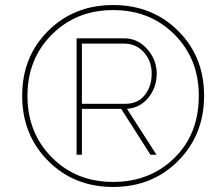

<svg xmlns="http://www.w3.org/2000/svg" viewBox="-20 -735 876 762"><path d="M171 -96.5Q68 -200 68 -355Q68 -510 171 -612.5Q274 -715 429 -715Q584 -715 687 -612.5Q790 -510 790 -355Q790 -200 687 -96.5Q584 7 429 7Q274 7 171 -96.5ZM769 -355Q769 -501 672.5 -598Q576 -695 429 -695Q283 -695 186 -598Q89 -501 89 -355Q89 -208 185.5 -110.5Q282 -13 429 -13Q575 -13 672 -108Q769 -203 769 -355ZM284 -583H472Q527 -583 564.5 -540Q602 -497 602 -443Q602 -388 569 -347.5Q536 -307 484 -303L601 -121H577L461 -303H305V-121H284ZM477 -323Q527 -323 554.5 -357.5Q582 -392 582 -443Q582 -493 551 -527.5Q520 -562 472 -562H305V-323Z"/></svg>

Font: Raleway-v4020 Thin
Style: Italic
Weight: 250
Italic angle: -12°
Designer: Matt McInerney, Pablo Impallari, Rodrigo Fuenzalida
Foundry: Matt McInerney, Pablo Impallari, Rodrigo Fuenzalida
Version: Version 4.020;PS 004.020;hotconv 1.0.88;makeotf.lib2.5.64775